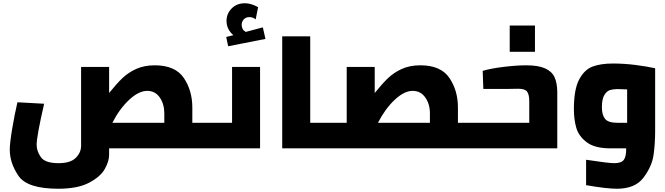

<svg xmlns="http://www.w3.org/2000/svg" viewBox="-20 -911 4086 1179"><path d="M1256 -157V0H650V40Q650 80 623 127.5Q596 175 526 211.5Q456 248 338 248Q148 248 94 169.5Q40 91 40 8Q40 -31 54.5 -118.5Q69 -206 87 -283L251 -274Q205 -74 205 -22Q205 17 231 54Q257 91 340 91Q412 91 445 58.5Q478 26 478 -16V-500H650V-340Q695 -396 731.5 -431Q768 -466 817 -488Q866 -510 930 -510Q1056 -510 1108.5 -432.5Q1161 -355 1161 -251V-157ZM670 -157H989V-215Q989 -272 961 -312.5Q933 -353 884 -353Q832 -353 773 -298Q714 -243 670 -157Z M1256 0ZM1577 -500V0H1256V-157H1405V-500ZM1610 -672 1381 -627 1369 -684 1413 -695Q1371 -731 1371 -783Q1371 -827 1402.5 -859Q1434 -891 1484 -891Q1522 -891 1565 -867L1550 -792Q1533 -806 1511 -806Q1490 -806 1477 -792Q1464 -778 1464 -759Q1464 -729 1489 -715L1594 -743Z M1986 -157V0H1713V-688H1885V-157Z M2869 -157V0H1986V-157H2109V-500H2281V-340Q2326 -396 2362.5 -431Q2399 -466 2448 -488Q2497 -510 2561 -510Q2687 -510 2739.5 -432.5Q2792 -355 2792 -251V-157ZM2301 -157H2620V-215Q2620 -272 2591.5 -312.5Q2563 -353 2514 -353Q2462 -353 2403.5 -298Q2345 -243 2301 -157Z M2869 0ZM3402 -349V0H2869V-157H3230V-290Q3230 -330 3217 -348Q3204 -366 3163 -366Q3147 -365 3100 -365H3003H2948L2944 -476Q2995 -491 3074 -500.5Q3153 -510 3211 -510Q3286 -510 3327.5 -491Q3369 -472 3385 -437.5Q3401 -403 3402 -349ZM3110 -754H3265V-593H3110Z M3769 248Q3704 248 3579 226V70Q3716 91 3752 91Q3796 91 3811 70Q3826 49 3825 0H3729Q3633 0 3583.5 -37Q3534 -74 3519 -125.5Q3504 -177 3504 -241Q3504 -362 3536.5 -423Q3569 -484 3619.5 -502.5Q3670 -521 3743 -521Q3813 -521 3883 -512Q3953 -503 4003 -492V-105Q4003 -31 3993.5 39Q3984 109 3932.5 178.5Q3881 248 3769 248ZM3771 -157H3831V-362Q3799 -364 3772 -364Q3746 -364 3726 -358Q3706 -352 3691 -327.5Q3676 -303 3676 -252Q3676 -205 3695.5 -181Q3715 -157 3771 -157Z"/></svg>

Font: Cairo Black
Style: Regular
Weight: 900
Designer: Mohamed Gaber, the designers of Titillium
Foundry: Kief Type Foundry
Version: Version 2.009; ttfautohint (v1.5.33-1714) -l 8 -r 50 -G 200 